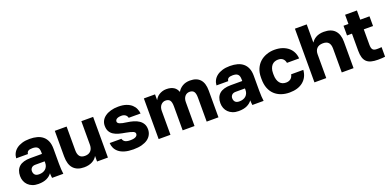

<svg xmlns="http://www.w3.org/2000/svg" viewBox="-4 -1520 4776 2352"><g transform="rotate(-20 2384.0 -343.5)"><path d="M214.7 13.2Q249.5 13.2 276.8 7.8Q304.2 2.5 325.8 -8Q347.5 -18.5 363.7 -32.1Q379.8 -45.7 391.7 -62.2Q391.7 -53.3 392.1 -45.2Q392.5 -37 393.2 -30.1Q394 -23.2 394.8 -16.2Q395.6 -9.3 396.5 0H543.3Q539.3 -30 537.3 -61.5Q535.2 -93 535.2 -135V-330Q535.2 -388.3 518.1 -428.5Q501 -468.8 470.1 -494.2Q439.3 -519.7 396.4 -531.4Q353.5 -543.2 299.5 -543.2Q244.2 -543.2 201 -530Q157.8 -516.8 128.7 -494.5Q99.5 -472.2 83.5 -441.7Q67.5 -411.2 65.5 -375.5H218.8Q220 -388.2 224.7 -397.5Q229.5 -406.8 238.7 -413Q247.8 -419.2 261.8 -421.8Q275.7 -424.5 294.5 -424.5Q315 -424.5 331.1 -420.3Q347.2 -416.2 358.3 -406.8Q369.5 -397.5 375 -380.6Q380.5 -363.6 380.5 -340V-318.5H230Q181.2 -318.5 144.4 -307.8Q107.7 -297.2 83.6 -276.1Q59.5 -255 47.5 -224.3Q35.5 -193.7 35.5 -155Q35.5 -119 47.5 -88.7Q59.5 -58.3 82.4 -35.7Q105.4 -13 138.6 0.1Q171.8 13.2 214.7 13.2ZM264.5 -95.5Q225.9 -95.5 209.2 -114.2Q192.5 -132.8 192.5 -162.5Q192.5 -186.3 209.3 -203.9Q226 -221.5 259.5 -221.5H380.5V-200Q380.5 -176.4 371.6 -156.5Q362.7 -136.5 347.4 -123Q332.1 -109.5 310.8 -102.5Q289.5 -95.5 264.5 -95.5Z M812.3 13.2Q844.5 13.2 871.4 6.8Q898.3 0.5 919.7 -11.2Q941.2 -22.8 957.1 -38.5Q973 -54.2 983 -72.7V0H1124.7V-530H971V-220.7Q971 -199.9 965 -180Q959 -160.2 946.2 -145.6Q933.3 -131 914.4 -123.1Q895.6 -115.2 869.8 -115.2Q822.3 -115.2 800.7 -141.8Q779 -168.4 779 -220.7V-530H625V-197.2Q625 -91 673.2 -38.9Q721.5 13.2 812.3 13.2Z M1454.5 13.2Q1517.7 13.2 1564 0.7Q1610.3 -11.8 1641.6 -34.2Q1672.8 -56.7 1689 -88.7Q1705.2 -120.7 1705.2 -157.5Q1705.2 -199.8 1688.1 -229.2Q1671 -258.5 1641.4 -278.2Q1611.8 -297.8 1573.5 -309.1Q1535.2 -320.3 1491.2 -326.3Q1461.5 -329.8 1438.7 -334.9Q1415.8 -340 1401.8 -345.8Q1387.8 -351.7 1380.7 -360Q1373.5 -368.3 1373.5 -378.5Q1373.5 -387.3 1377.9 -395.7Q1382.3 -404.2 1391.7 -410.5Q1401 -416.8 1416.5 -420.8Q1432 -424.8 1454.5 -424.8Q1484.7 -424.8 1504.6 -410.7Q1524.5 -396.5 1530.5 -370.5H1685.2Q1682.2 -402.5 1669 -433.4Q1655.8 -464.3 1628.8 -488.8Q1601.7 -513.3 1559.4 -528.3Q1517.2 -543.2 1454.5 -543.2Q1400.7 -543.2 1356.7 -530.4Q1312.8 -517.7 1282.5 -495.8Q1252.2 -474 1236.3 -444.1Q1220.5 -414.2 1220.5 -379.5Q1220.5 -334.8 1236.6 -305.9Q1252.7 -277 1281.2 -258.5Q1309.8 -240 1348.9 -229.3Q1388 -218.7 1432.2 -211.7Q1467.7 -205.5 1490.7 -199.2Q1513.7 -193 1527.5 -186.2Q1541.3 -179.3 1545.9 -171.9Q1550.5 -164.5 1550.5 -156.2Q1550.5 -144.3 1545.1 -135.4Q1539.7 -126.5 1528.4 -119.5Q1517.2 -112.5 1499.2 -108.8Q1481.2 -105.2 1454.5 -105.2Q1430.5 -105.2 1413.1 -109.3Q1395.7 -113.3 1384.9 -120.8Q1374.2 -128.3 1367.8 -138.1Q1361.5 -147.8 1358.5 -159.5H1205.5Q1207.2 -124.3 1222 -93Q1236.8 -61.7 1266.7 -37.7Q1296.5 -13.7 1343.1 -0.3Q1389.7 13.2 1454.5 13.2Z M1786 0H1940V-312Q1940 -335.7 1946.3 -354.6Q1952.5 -373.5 1964.6 -386.9Q1976.7 -400.3 1991.8 -407.6Q2007 -414.8 2024.5 -414.8Q2064.2 -414.8 2081.6 -391.5Q2099 -368.1 2099 -312V0H2253.7V-312Q2253.7 -336 2259.9 -354.7Q2266.2 -373.5 2277.4 -386.9Q2288.7 -400.3 2304.2 -407.6Q2319.7 -414.8 2338.2 -414.8Q2376.7 -414.8 2394.3 -391.5Q2412 -368.1 2412 -312V0H2565.7V-349.5Q2565.7 -446 2521.2 -494.6Q2476.7 -543.2 2390.6 -543.2Q2332.5 -543.2 2290.7 -517.7Q2248.8 -492.2 2228.7 -453.8Q2220.5 -474.8 2208.8 -491.2Q2197 -507.7 2178.9 -519Q2160.8 -530.4 2137.1 -536.8Q2113.4 -543.2 2081.2 -543.2Q2053.5 -543.2 2029.9 -535.6Q2006.2 -528.1 1987.1 -516.2Q1968 -504.3 1954.3 -488.2Q1940.5 -472.1 1931.7 -454.3V-530H1786Z M2825.7 13.2Q2860.5 13.2 2887.8 7.8Q2915.2 2.5 2936.8 -8Q2958.5 -18.5 2974.7 -32.1Q2990.8 -45.7 3002.7 -62.2Q3002.7 -53.3 3003.1 -45.2Q3003.5 -37 3004.2 -30.1Q3005 -23.2 3005.8 -16.2Q3006.6 -9.3 3007.5 0H3154.3Q3150.3 -30 3148.3 -61.5Q3146.2 -93 3146.2 -135V-330Q3146.2 -388.3 3129.1 -428.5Q3112 -468.8 3081.1 -494.2Q3050.3 -519.7 3007.4 -531.4Q2964.5 -543.2 2910.5 -543.2Q2855.2 -543.2 2812 -530Q2768.8 -516.8 2739.7 -494.5Q2710.5 -472.2 2694.5 -441.7Q2678.5 -411.2 2676.5 -375.5H2829.8Q2831 -388.2 2835.7 -397.5Q2840.5 -406.8 2849.7 -413Q2858.8 -419.2 2872.8 -421.8Q2886.7 -424.5 2905.5 -424.5Q2926 -424.5 2942.1 -420.3Q2958.2 -416.2 2969.3 -406.8Q2980.5 -397.5 2986 -380.6Q2991.5 -363.6 2991.5 -340V-318.5H2841Q2792.2 -318.5 2755.4 -307.8Q2718.7 -297.2 2694.6 -276.1Q2670.5 -255 2658.5 -224.3Q2646.5 -193.7 2646.5 -155Q2646.5 -119 2658.5 -88.7Q2670.5 -58.3 2693.4 -35.7Q2716.4 -13 2749.6 0.1Q2782.8 13.2 2825.7 13.2ZM2875.5 -95.5Q2836.9 -95.5 2820.2 -114.2Q2803.5 -132.8 2803.5 -162.5Q2803.5 -186.3 2820.3 -203.9Q2837 -221.5 2870.5 -221.5H2991.5V-200Q2991.5 -176.4 2982.6 -156.5Q2973.7 -136.5 2958.4 -123Q2943.1 -109.5 2921.8 -102.5Q2900.5 -95.5 2875.5 -95.5Z M3490.5 13.2Q3545.8 13.2 3590.8 -0.7Q3635.7 -14.7 3667.9 -41.3Q3700.2 -67.8 3718.9 -105.5Q3737.7 -143.2 3741.2 -190.7H3582.5Q3575 -153.2 3550.6 -134.7Q3526.2 -116.2 3490.5 -116.2Q3466.3 -116.2 3445.5 -124.5Q3424.7 -132.8 3409.8 -151.1Q3395 -169.3 3386.8 -196.2Q3378.5 -223 3378.5 -260V-280Q3378.5 -314 3387.6 -339.7Q3396.7 -365.3 3411.3 -381.7Q3426 -398.2 3446.8 -406.5Q3467.7 -414.8 3490.5 -414.8Q3512.3 -414.8 3527.1 -410.1Q3541.8 -405.3 3553.2 -395.7Q3564.7 -386 3572 -371.9Q3579.3 -357.8 3582.5 -340H3741.2Q3738.2 -382.3 3721.3 -419Q3704.3 -455.7 3673 -483.2Q3641.7 -510.8 3596.3 -527Q3550.8 -543.2 3490.5 -543.2Q3436.7 -543.2 3386.7 -525.3Q3336.7 -507.5 3300.2 -474.2Q3263.8 -441 3242.7 -392.2Q3221.5 -343.3 3221.5 -280V-260Q3221.5 -191 3241.4 -140Q3261.3 -89 3297.4 -55.2Q3333.5 -21.3 3382.9 -4.1Q3432.3 13.2 3490.5 13.2Z M3817 0H3971V-310.3Q3971 -332.8 3977.1 -351.5Q3983.1 -370.3 3995.9 -384.6Q4008.7 -399 4029.3 -406.9Q4049.8 -414.8 4077.3 -414.8Q4128 -414.8 4150.5 -388.3Q4173 -361.8 4173 -310.3V0H4326.7V-345.5Q4326.7 -440 4278.9 -491.6Q4231.2 -543.2 4135.1 -543.2Q4101.5 -543.2 4074.7 -536.1Q4047.9 -529.1 4027.4 -516.6Q4006.8 -504.2 3993.2 -489.9Q3979.5 -475.7 3971 -462.8V-700H3817Z M4643 5.7Q4676.8 5.7 4697.6 4.2Q4718.3 2.7 4737.5 0.5V-124.7Q4722.5 -122.7 4707.5 -122.2Q4692.5 -121.7 4677.5 -121.7Q4656.7 -121.7 4643.2 -126.3Q4629.6 -130.8 4621.6 -141Q4613.6 -151.1 4610.3 -167Q4607 -182.8 4607 -205.2V-403.7H4727.5V-530H4607V-650H4453V-530H4388.5V-403.7H4453V-180.7Q4453 -128.9 4463.9 -93Q4474.8 -57.2 4497.9 -35.3Q4521 -13.5 4557.1 -3.9Q4593.1 5.7 4643 5.7Z"/></g></svg>

Font: Golos Text VF
Style: Regular
Weight: 400
Designer: A.Korolkova, Vitaly Kuzmin
Foundry: ParaType Ltd
Version: Version 2.005